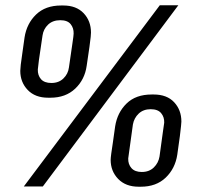

<svg xmlns="http://www.w3.org/2000/svg" viewBox="-20 -706 754 727"><path d="M70.2 0 585 -686H655.2L142.2 0ZM162.2 -336Q113 -336 84.9 -365.4Q56.8 -394.8 56.8 -437.8Q56.8 -444.2 58.6 -461.1Q60.5 -478 64.5 -504.1Q68.5 -530.2 73 -564.5Q81.2 -616.8 116.6 -651Q152 -685.2 211.2 -685.2H220Q269 -685.2 296.8 -655.9Q324.5 -626.5 324.5 -582.8Q324.5 -578.5 323.4 -566Q322.2 -553.5 318.6 -527.8Q315 -502 308.2 -456.8Q301 -404.8 264.8 -370.4Q228.5 -336 171 -336ZM174.5 -391.8Q202.5 -391.8 220.1 -408.9Q237.8 -426 241 -450.5Q249.8 -510.8 254.2 -541.5Q258.8 -572.2 258.8 -578.5Q259.5 -599.8 247.5 -614.6Q235.5 -629.5 208.2 -629.5Q179.8 -629.5 162.1 -612.8Q144.5 -596 141 -571.5Q131.8 -511 127.5 -479.4Q123.2 -447.8 123.2 -443Q122.5 -421 135.1 -406.4Q147.8 -391.8 174.5 -391.8ZM505.2 1Q456 1 427.5 -28.4Q399 -57.8 399 -100.8Q399 -107.2 401.2 -124.1Q403.5 -141 407.5 -167.1Q411.5 -193.2 416 -227.5Q424.2 -279.8 459.2 -314Q494.2 -348.2 554.2 -348.2H562.2Q612 -348.2 639.4 -318.9Q666.8 -289.5 666.8 -245.8Q666.8 -241.5 665.5 -229Q664.2 -216.5 661.1 -190.8Q658 -165 651.2 -119.8Q643.2 -67.8 607.4 -33.4Q571.5 1 513.2 1ZM516.8 -54.8Q544.8 -54.8 562.4 -71.9Q580 -89 584 -113.5Q592 -173.8 596.5 -204.5Q601 -235.2 601.8 -241.5Q602.5 -262.8 590.1 -277.6Q577.8 -292.5 550.5 -292.5Q522.8 -292.5 505.1 -275.8Q487.5 -259 483.2 -234.5Q474.8 -174 470.5 -142.4Q466.2 -110.8 465.5 -106Q464.8 -84 477.8 -69.4Q490.8 -54.8 516.8 -54.8Z"/></svg>

Font: Chivo Medium
Style: Italic
Weight: 500
Italic angle: -8.05°
Designer: Hector Gatti
Foundry: Omnibus-Type
Version: Version 2.002